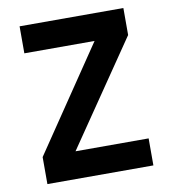

<svg xmlns="http://www.w3.org/2000/svg" viewBox="-79 -762 744 831"><g transform="rotate(-10 293.0 -346.5)"><path d="M62.5 0V-118.7L371.1 -574.7H62.5V-693.4H518.6V-574.7L207 -118.7H528.3V0Z"/></g></svg>

Font: CaskaydiaMono NF
Style: Bold
Weight: 700
Designer: Aaron Bell
Foundry: Saja Typeworks
Version: Version 2111.001; ttfautohint (v1.8.4);Nerd Fonts 3.1.1